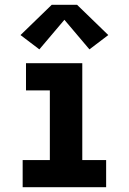

<svg xmlns="http://www.w3.org/2000/svg" viewBox="-20 -785 540 805"><path d="M75 0V-114H189V-406H89V-520H325V-114H425V0ZM145 -578 66 -638 197 -765H303L434 -638L355 -578L250 -702Z"/></svg>

Font: Iosevka SS04 Heavy
Style: Regular
Weight: 900
Monospace: yes
Designer: Belleve Invis
Foundry: Belleve Invis
Version: Version 19.0.0; ttfautohint (v1.8.4)